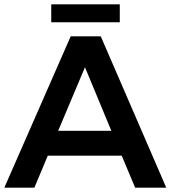

<svg xmlns="http://www.w3.org/2000/svg" viewBox="-21 -868 789 888"><path d="M604 0 542 -148H200L138 0H-1L306 -700H445L748 0ZM248 -263H494L372 -557ZM216 -848H533V-765H216Z"/></svg>

Font: Montserrat Medium
Style: Regular
Weight: 500
Designer: Julieta Ulanovsky
Foundry: Julieta Ulanovsky
Version: Version 6.001